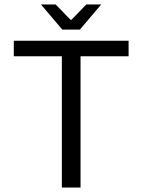

<svg xmlns="http://www.w3.org/2000/svg" viewBox="-20 -843 640 863"><path d="M164 -823H230L297 -754H301L368 -823H435L339 -710H260ZM258 -590H42V-660H558V-590H342V0H258Z"/></svg>

Font: Office Code Pro
Style: Regular
Weight: 400
Designer: Nathan Rutzky & Paul D. Hunt
Foundry: Adobe Systems Incorporated
Version: Version 1.004